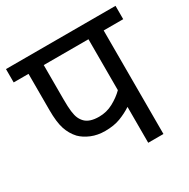

<svg xmlns="http://www.w3.org/2000/svg" viewBox="-144 -753 871 885"><g transform="rotate(-30 291.5 -311.0)"><path d="M479 -551V0H398V-191Q369 -172 335 -159Q301 -146 254 -146Q214 -146 181.5 -159.5Q149 -173 128 -194Q103 -221 91 -257.5Q79 -294 79 -358V-551H0V-622H583V-551ZM398 -551H160V-369Q160 -328 163 -304Q166 -280 172.5 -265.5Q179 -251 190 -240Q213 -217 263 -217Q303 -217 338 -236Q373 -255 398 -280Z"/></g></svg>

Font: RS Noto Sans
Style: Regular
Weight: 400
Designer: Monotype Design Team
Foundry: Monotype Imaging Inc.
Version: Version 3.10